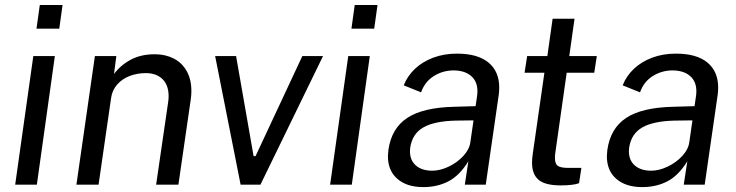

<svg xmlns="http://www.w3.org/2000/svg" viewBox="-20 -754 3004 784"><path d="M116 -525H204L130.5 0H42ZM142.5 -733.5H235.5L222 -637H129Z M367.5 -525H455L445.5 -452Q473 -488.5 514.5 -510.5Q556 -532.5 612 -532.5Q655 -532.5 689 -515.2Q723 -498 742.2 -464Q761.5 -430 761.5 -382Q761.5 -364.5 758.5 -345L708.5 0H617.5L666.5 -336Q668.5 -348 668.5 -361.5Q668.5 -406.5 643.5 -431Q618.5 -455.5 575.5 -455.5Q541 -455.5 510.2 -444Q479.5 -432.5 458.8 -409.2Q438 -386 433.5 -353L382.5 0H292Z M858.5 -525H944L1015.5 -116.5H1023.5L1214.5 -525H1299L1043.5 0H962.5Z M1402 -525H1490L1416.5 0H1328ZM1428.5 -733.5H1521.5L1508 -637H1415Z M1834.5 -318 1922 -320.5 1928 -361.5Q1929.5 -372 1929.5 -381.5Q1929.5 -422 1903.2 -444.2Q1877 -466.5 1831 -466.5Q1787 -466 1750.8 -443Q1714.5 -420 1699.5 -377L1628.5 -405.5Q1643.5 -443.5 1674.2 -472.8Q1705 -502 1749 -518.5Q1793 -535 1845.5 -535Q1931 -535 1974.8 -498.5Q2018.5 -462 2018.5 -397Q2018.5 -380.5 2016.5 -366.5L1963.5 0H1878L1892.5 -95.5Q1857 -37.5 1811.5 -13.8Q1766 10 1708.5 10Q1641.5 10 1602.8 -23.5Q1564 -57 1564 -116.5Q1564 -124 1566 -142Q1578.5 -230 1642.8 -272.5Q1707 -315 1834.5 -318ZM1654 -136.5Q1654 -99 1678.5 -78Q1703 -57 1745 -57Q1777.5 -57 1812.5 -73.8Q1847.5 -90.5 1872 -117.2Q1896.5 -144 1900.5 -172.5L1913.5 -262.5L1841 -261.5Q1754 -259.5 1708.8 -233.8Q1663.5 -208 1655 -151Q1654 -141 1654 -136.5Z M2152.5 -89.5Q2152.5 -106.5 2155.5 -126.5L2203 -457H2122L2132.5 -525H2215L2236.5 -677.5H2326L2304.5 -525H2417L2406.5 -457H2294L2248 -133.5Q2246 -121 2246 -109.5Q2246 -84.5 2258 -76.5Q2270 -68.5 2299.5 -68.5H2354L2344.5 -6Q2321 3 2269.5 3Q2206 3 2179.2 -19.8Q2152.5 -42.5 2152.5 -89.5Z M2728.5 -318 2816 -320.5 2822 -361.5Q2823.5 -372 2823.5 -381.5Q2823.5 -422 2797.2 -444.2Q2771 -466.5 2725 -466.5Q2681 -466 2644.8 -443Q2608.5 -420 2593.5 -377L2522.5 -405.5Q2537.5 -443.5 2568.2 -472.8Q2599 -502 2643 -518.5Q2687 -535 2739.5 -535Q2825 -535 2868.8 -498.5Q2912.5 -462 2912.5 -397Q2912.5 -380.5 2910.5 -366.5L2857.5 0H2772L2786.5 -95.5Q2751 -37.5 2705.5 -13.8Q2660 10 2602.5 10Q2535.5 10 2496.8 -23.5Q2458 -57 2458 -116.5Q2458 -124 2460 -142Q2472.5 -230 2536.8 -272.5Q2601 -315 2728.5 -318ZM2548 -136.5Q2548 -99 2572.5 -78Q2597 -57 2639 -57Q2671.5 -57 2706.5 -73.8Q2741.5 -90.5 2766 -117.2Q2790.5 -144 2794.5 -172.5L2807.5 -262.5L2735 -261.5Q2648 -259.5 2602.8 -233.8Q2557.5 -208 2549 -151Q2548 -141 2548 -136.5Z"/></svg>

Font: 1883 Sans
Style: Italic
Weight: 400
Italic angle: -8°
Designer: 1883 Sans project is a fork of Public Sans.
Version: Version 1.009